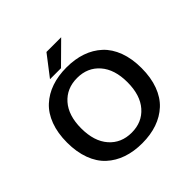

<svg xmlns="http://www.w3.org/2000/svg" viewBox="-216 -1073 1283 1283"><g transform="rotate(-45 425.0 -432.0)"><path d="M287 -728 399 -873.5H538L391 -728ZM421 11Q342 11 278 -11Q214 -33 166.8 -76.5Q119.5 -120 93.8 -189.2Q68 -258.5 68 -348Q68 -437.5 93.8 -506.2Q119.5 -575 166.8 -618.5Q214 -662 278 -684Q342 -706 421 -706Q499.5 -706 563.2 -684Q627 -662 674 -618.5Q721 -575 746.8 -506.2Q772.5 -437.5 772.5 -348Q772.5 -258.5 746.8 -189.2Q721 -120 674 -76.5Q627 -33 563.2 -11Q499.5 11 421 11ZM421 -89Q519.5 -89 579.2 -157.5Q639 -226 639 -348Q639 -469 579.2 -537.5Q519.5 -606 421 -606Q322 -606 262 -537.8Q202 -469.5 202 -348Q202 -226 262 -157.5Q322 -89 421 -89Z"/></g></svg>

Font: League Mono Wide Medium
Style: Regular
Weight: 500
Width: 8
Designer: Tyler Finck
Foundry: The League of Moveable Type / Tyler Finck
Version: Version 2.210